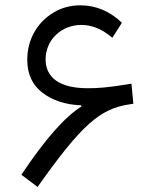

<svg xmlns="http://www.w3.org/2000/svg" viewBox="-20 -702 600 736"><path d="M292.5 -293.9C228.5 -254.4 151.9 -167 62 -32.2L124 14.6C292.5 -223.1 363.3 -287.1 481 -302.7L491.2 -304.2L483.9 -381.3L472.7 -379.4C395 -366.2 351.1 -363.8 316.4 -363.8C211.4 -363.8 154.8 -402.3 154.8 -474.6C154.8 -548.3 214.4 -606.4 292 -606.4C333 -606.4 372.6 -589.8 410.6 -557.1L447.3 -614.7C400.9 -659.2 347.7 -681.6 288.1 -681.6C250.5 -681.6 215.8 -672.4 185.1 -653.8C123 -616.7 84.5 -550.8 84.5 -473.1C84.5 -418 104 -376 142.6 -346.7C181.2 -316.9 230.5 -300.8 290.5 -298.3Z"/></svg>

Font: Estedad Regular
Style: Regular
Weight: 400
Designer: Amin Abedi
Version: Version 7.3